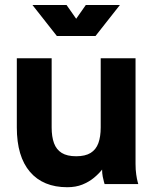

<svg xmlns="http://www.w3.org/2000/svg" viewBox="-20 -743 615 775"><path d="M188.5 -507.8H47.9V-228.5Q47.9 -111.3 101 -49.3Q154.1 12.7 251.6 12.7Q285.8 12.7 312.5 2Q339.1 -8.8 359 -25.2Q378.9 -41.6 392.1 -58.6Q392.1 -43.9 394.6 -30.5Q397.2 -17.1 399.7 -8.5Q402.2 0 402.2 0H538.1Q538.1 0 535.4 -10Q532.6 -20 529.9 -38.6Q527.1 -57.1 527.1 -82V-507.8H386.5V-228.5Q386.5 -191.1 377 -165.1Q367.5 -139.2 345.8 -125.7Q324.1 -112.3 287.5 -112.3Q250.9 -112.3 229.2 -125.7Q207.5 -139.2 198 -165.1Q188.5 -191.1 188.5 -228.5ZM248.7 -722.7H111.1L209.5 -597.7H336.2ZM326.3 -722.7 238.8 -597.7H365.5L463.9 -722.7Z"/></svg>

Font: Giphurs SC
Style: Regular
Weight: 400
Version: Version 0.920